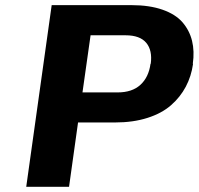

<svg xmlns="http://www.w3.org/2000/svg" viewBox="-20 -720 766 740"><path d="M723.1 -474.1H724.1Q717.3 -425.8 696 -385.7Q674.8 -345.7 639.2 -314.5Q603.5 -283.2 548.3 -265.6Q493.2 -248 423.8 -248H280.8L246.1 0H81.1L179.2 -700.2H486.8Q556.2 -700.2 606.4 -682.6Q656.7 -665 683.6 -633.8Q710.4 -602.5 720.2 -562.5Q730 -522.5 723.1 -474.1ZM560.1 -474.1H561Q567.9 -525.9 543.7 -554.9Q519.5 -584 463.9 -584H329.1L297.9 -363.8H433.1Q489.3 -363.8 521.2 -393.1Q553.2 -422.4 560.1 -474.1Z"/></svg>

Font: Fivo Sans Modern
Style: Italic
Weight: 700
Designer: Alexander Slobzheninov
Foundry: Alexander Slobzheninov
Version: 1.0